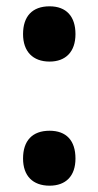

<svg xmlns="http://www.w3.org/2000/svg" viewBox="-20 -577 311 608"><path d="M53 -469C53 -414 84 -382 137 -382C188 -382 219 -413 219 -469C219 -525 190 -557 137 -557C82 -557 53 -525 53 -469ZM53 -75C53 -20 84 11 137 11C188 11 219 -19 219 -75C219 -132 190 -163 137 -163C82 -163 53 -131 53 -75Z"/></svg>

Font: Noto Sans Gujarati UI ExtraCondensed ExtraBold
Style: Regular
Weight: 800
Width: 2
Designer: Jelle Bosma - Monotype Design Team, Universal Thirst
Foundry: Monotype Imaging Inc.
Version: Version 2.106